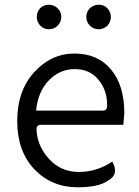

<svg xmlns="http://www.w3.org/2000/svg" viewBox="-20 -781 589 814"><path d="M309 13Q199 13 126 -63Q53 -140 53 -268Q53 -396 125 -475Q197 -554 296 -554Q395 -554 451 -486Q507 -419 507 -301L503 -252H153Q134 -252 135 -230Q138 -162 188 -107Q238 -52 314 -52Q391 -52 456 -96Q486 -42 439 -16Q400 13 309 13ZM133 -312H416Q435 -312 434 -335Q435 -397 398 -442Q362 -488 297 -488Q233 -488 187 -440Q141 -393 133 -312ZM224 -672Q209 -657 187 -657Q166 -657 151 -672Q136 -688 136 -709Q136 -731 150 -746Q165 -761 187 -761Q209 -761 224 -746Q240 -731 240 -709Q240 -688 224 -672ZM435 -672Q420 -657 398 -657Q377 -657 361 -672Q346 -688 346 -709Q346 -731 361 -746Q377 -761 399 -761Q421 -761 435 -746Q450 -731 450 -709Q450 -688 435 -672Z"/></svg>

Font: Swei Half Moon CJK TC
Style: DemiLight
Weight: 350
Version: Version 2.125